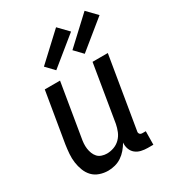

<svg xmlns="http://www.w3.org/2000/svg" viewBox="-186 -877 901 992"><g transform="rotate(-30 264.5 -380.5)"><path d="M167 8Q141 8 116.5 -0.5Q92 -9 75.5 -26.5Q59 -44 50 -67.5Q41 -91 37.5 -116Q34 -141 36 -167.5Q38 -194 42 -221L92 -520H183L131 -207Q128 -192 127 -176.5Q126 -161 128 -146Q130 -131 135.5 -117Q141 -103 150.5 -92.5Q160 -82 175 -77Q190 -72 205 -72Q226 -72 247 -79.5Q268 -87 284 -103Q300 -119 308.5 -140Q317 -161 321 -182L377 -520H468L397 -93Q396 -89 397 -85Q398 -81 400.5 -78Q403 -75 407 -73.5Q411 -72 416 -72H436L435 8H402Q382 8 363 3.5Q344 -1 330 -12.5Q316 -24 309.5 -42Q303 -60 305 -80Q294 -61 279.5 -44Q265 -27 247 -15Q229 -3 208 2.5Q187 8 167 8ZM363 -576 317 -624 473 -769 529 -711ZM193 -576 147 -624 303 -769 359 -711Z"/></g></svg>

Font: Iosevka Term Curly Medium
Style: Italic
Weight: 500
Italic angle: -9°
Designer: Belleve Invis
Foundry: Belleve Invis
Version: Version 32.3.0